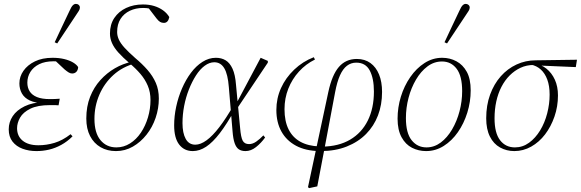

<svg xmlns="http://www.w3.org/2000/svg" viewBox="-20 -767 2995 990"><path d="M168 12Q129 12 96.5 0Q64 -12 44.5 -37Q25 -62 25 -100Q25 -137 45.5 -168Q66 -199 107 -219Q148 -239 209 -241L205 -234Q161 -236 133.5 -249Q106 -262 93 -285Q80 -308 80 -337Q80 -372 101 -402Q122 -432 160 -450.5Q198 -469 251 -469Q284 -469 311 -462.5Q338 -456 356.5 -445Q375 -434 383 -421Q382 -405 373.5 -396.5Q365 -388 352 -388Q343 -388 334 -393.5Q325 -399 313 -409L265 -454L316 -453L317 -442Q299 -447 286 -449Q273 -451 257 -451Q212 -451 182 -436Q152 -421 136.5 -396Q121 -371 121 -341Q121 -315 133 -296Q145 -277 170.5 -266.5Q196 -256 238 -256Q250 -256 263 -256.5Q276 -257 288 -258L282 -224Q275 -225 263.5 -225Q252 -225 238 -225Q174 -225 136.5 -206.5Q99 -188 83.5 -160.5Q68 -133 68 -106Q68 -65 97 -41.5Q126 -18 178 -18Q220 -18 261.5 -30.5Q303 -43 344 -75L354 -64Q327 -37 296 -20Q265 -3 233 4.5Q201 12 168 12ZM262 -549Q281 -590 300 -630Q319 -670 338 -710Q343 -721 347.5 -729Q352 -737 358 -742Q364 -747 371 -747Q380 -747 386 -741.5Q392 -736 392 -728Q392 -720 386.5 -711Q381 -702 368 -683Q345 -648 321.5 -613Q298 -578 275 -543Z M578 12Q533 12 498.5 -8Q464 -28 444.5 -65.5Q425 -103 425 -156Q425 -218 444.5 -267.5Q464 -317 497.5 -354Q531 -391 572.5 -415Q614 -439 658 -448V-457L679 -441Q612 -423 565 -380.5Q518 -338 492.5 -279Q467 -220 467 -154Q467 -82 498 -44.5Q529 -7 580 -7Q618 -7 650.5 -27.5Q683 -48 706.5 -83Q730 -118 743 -162Q756 -206 756 -251Q756 -292 742 -325Q728 -358 704 -386Q680 -414 649 -440Q613 -471 590.5 -496Q568 -521 557.5 -545Q547 -569 547 -594Q547 -641 569.5 -674.5Q592 -708 630.5 -726Q669 -744 717 -744Q749 -744 775 -736Q801 -728 821 -713.5Q841 -699 853 -679Q850 -664 843 -656.5Q836 -649 825 -649Q814 -649 805.5 -654Q797 -659 787 -672L744 -728L795 -718L804 -699Q793 -708 779.5 -714Q766 -720 750.5 -723Q735 -726 718 -726Q680 -726 649.5 -711.5Q619 -697 601.5 -669.5Q584 -642 584 -602Q584 -582 593 -562.5Q602 -543 622.5 -520.5Q643 -498 677 -468Q713 -438 740.5 -406.5Q768 -375 783.5 -339.5Q799 -304 799 -259Q799 -208 782.5 -159.5Q766 -111 735.5 -72.5Q705 -34 665 -11Q625 12 578 12Z M974 12Q930 12 904 -21.5Q878 -55 878 -121Q878 -168 888.5 -217Q899 -266 918.5 -311Q938 -356 964.5 -391.5Q991 -427 1024 -448Q1057 -469 1093 -469Q1122 -469 1143.5 -456Q1165 -443 1179 -412.5Q1193 -382 1197 -329L1206 -233L1207 -224L1218 -108Q1222 -59 1231.5 -41.5Q1241 -24 1264 -24Q1283 -24 1301.5 -37Q1320 -50 1338 -69L1347 -58Q1326 -29 1300 -8.5Q1274 12 1246 12Q1225 12 1211.5 3Q1198 -6 1190 -28.5Q1182 -51 1179 -91L1160 -317Q1155 -384 1136.5 -415Q1118 -446 1085 -446Q1060 -446 1035.5 -428Q1011 -410 990.5 -378Q970 -346 954 -305.5Q938 -265 929.5 -220.5Q921 -176 921 -132Q921 -81 937.5 -51Q954 -21 987 -21Q1014 -21 1045 -43.5Q1076 -66 1111 -111.5Q1146 -157 1185 -225L1195 -203L1191 -202Q1150 -128 1113.5 -80.5Q1077 -33 1043 -10.5Q1009 12 974 12ZM1201 -205 1197 -230 1324 -469 1361 -453V-444Z M1574 203 1568 198 1673 -293Q1692 -381 1727.5 -422Q1763 -463 1820 -463Q1861 -463 1890 -442Q1919 -421 1934.5 -383Q1950 -345 1950 -293Q1950 -227 1929 -172Q1908 -117 1867.5 -76Q1827 -35 1768 -11.5Q1709 12 1634 12L1636 -13L1642 -11Q1726 -12 1785.5 -47Q1845 -82 1876.5 -145.5Q1908 -209 1908 -295Q1908 -363 1886.5 -403.5Q1865 -444 1817 -444Q1790 -444 1769 -428Q1748 -412 1733 -378.5Q1718 -345 1708 -292L1653 0L1616 194ZM1627 12Q1556 11 1506.5 -15.5Q1457 -42 1431 -89Q1405 -136 1405 -200Q1405 -260 1429 -313Q1453 -366 1497 -408Q1541 -450 1598 -472L1604 -460Q1557 -437 1521.5 -398Q1486 -359 1466.5 -309.5Q1447 -260 1447 -204Q1447 -142 1468 -100Q1489 -58 1529 -36Q1569 -14 1627 -12L1632 -13Z M2177 12Q2138 12 2104.5 -5Q2071 -22 2050.5 -59.5Q2030 -97 2030 -155Q2030 -213 2047 -268.5Q2064 -324 2095.5 -369.5Q2127 -415 2169 -442Q2211 -469 2260 -469Q2300 -469 2333.5 -451Q2367 -433 2387 -396.5Q2407 -360 2407 -301Q2407 -242 2389.5 -186Q2372 -130 2341 -85.5Q2310 -41 2268 -14.5Q2226 12 2177 12ZM2179 -7Q2219 -7 2252.5 -32Q2286 -57 2311 -99.5Q2336 -142 2349.5 -193.5Q2363 -245 2363 -297Q2363 -375 2334.5 -412.5Q2306 -450 2259 -450Q2218 -450 2184 -424.5Q2150 -399 2125 -356.5Q2100 -314 2086.5 -262.5Q2073 -211 2073 -158Q2073 -81 2102.5 -44Q2132 -7 2179 -7ZM2272 -549Q2291 -590 2310 -630Q2329 -670 2348 -710Q2353 -721 2357.5 -729Q2362 -737 2368 -742Q2374 -747 2381 -747Q2390 -747 2396 -741.5Q2402 -736 2402 -728Q2402 -720 2396.5 -711Q2391 -702 2378 -683Q2355 -648 2331.5 -613Q2308 -578 2285 -543Z M2632 12Q2592 12 2558.5 -6.5Q2525 -25 2506 -63Q2487 -101 2487 -157Q2487 -224 2507 -279Q2527 -334 2562 -373.5Q2597 -413 2643.5 -434.5Q2690 -456 2742 -456L2955 -459L2949 -421L2762 -429L2732 -432Q2695 -432 2664 -417.5Q2633 -403 2608 -378Q2583 -353 2565.5 -319Q2548 -285 2539 -244Q2530 -203 2530 -157Q2530 -81 2558.5 -44Q2587 -7 2635 -7Q2675 -7 2708 -31Q2741 -55 2765 -94.5Q2789 -134 2801.5 -182.5Q2814 -231 2814 -279Q2814 -324 2802 -356.5Q2790 -389 2768.5 -408.5Q2747 -428 2717 -434L2734 -440Q2770 -435 2797.5 -413Q2825 -391 2841 -356Q2857 -321 2857 -275Q2857 -218 2839 -166Q2821 -114 2790.5 -74Q2760 -34 2719 -11Q2678 12 2632 12Z"/></svg>

Font: Source Serif 4 48pt Light
Style: Italic
Weight: 300
Italic angle: -12°
Designer: Frank Grießhammer
Foundry: Adobe Systems Incorporated
Version: Version 4.004;hotconv 1.0.116;makeotfexe 2.5.65601